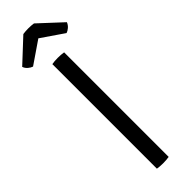

<svg xmlns="http://www.w3.org/2000/svg" viewBox="-302 -880 887 887"><g transform="rotate(-45 141.0 -437.0)"><path d="M102.5 -683Q110 -684.5 120 -685.2Q130 -686 140 -686Q151 -686 161.2 -685.2Q171.5 -684.5 179.5 -683V0Q171.5 1.5 161.2 2.2Q151 3 140 3Q130 3 120 2.2Q110 1.5 102.5 0ZM175.5 -876 287 -772.5Q282 -759.5 271.2 -750.2Q260.5 -741 250.5 -738L141 -813L31.5 -738Q21.5 -741 10.5 -750.2Q-0.5 -759.5 -5 -772.5L106 -876Q113 -877 122.2 -877.8Q131.5 -878.5 141 -878.5Q151 -878.5 159.8 -877.8Q168.5 -877 175.5 -876Z"/></g></svg>

Font: Signika Light Light
Style: Regular
Weight: 300
Version: Version 2.001